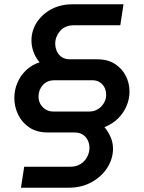

<svg xmlns="http://www.w3.org/2000/svg" viewBox="-20 -720 675 897"><path d="M78 157 93 59H307Q337 59 357 46Q377 33 387.5 12.5Q398 -8 398 -30Q398 -47 390.5 -63.5Q383 -80 367.5 -90.5Q352 -101 328 -101H204Q152 -101 117 -124.5Q82 -148 64.5 -185Q47 -222 47 -262Q47 -299 61 -332.5Q75 -366 101.5 -391.5Q128 -417 165 -429Q146 -451 136.5 -477.5Q127 -504 127 -531Q127 -577 152 -615.5Q177 -654 220 -677Q263 -700 320 -700H557L542 -602H327Q283 -602 260.5 -575Q238 -548 238 -516Q238 -499 245 -482Q252 -465 267.5 -454Q283 -443 307 -443H434Q484 -443 517.5 -421Q551 -399 568 -365Q585 -331 585 -292Q585 -258 571.5 -225.5Q558 -193 532 -167Q506 -141 468 -126Q486 -105 497 -79Q508 -53 508 -26Q508 21 482 62.5Q456 104 409 130.5Q362 157 300 157ZM229 -199H398Q420 -199 437.5 -210Q455 -221 465.5 -239Q476 -257 476 -276Q476 -296 468.5 -311Q461 -326 446.5 -335.5Q432 -345 412 -345H235Q200 -345 180 -322.5Q160 -300 160 -268Q160 -250 168.5 -234.5Q177 -219 192.5 -209Q208 -199 229 -199Z"/></svg>

Font: MuseoModerno Thin Medium
Style: Italic
Weight: 500
Italic angle: -9°
Version: Version 1.003